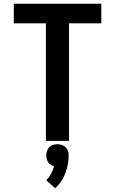

<svg xmlns="http://www.w3.org/2000/svg" viewBox="-20 -755 616 1029"><path d="M226 0H350V-630H523V-735H54V-630H226ZM276 254Q312 221 330 174Q348 127 348 78Q348 62 341 47Q334 32 319 25Q304 18 288 18Q272 18 257 25Q242 32 235 47Q228 62 228 78Q228 91 232.5 103.5Q237 116 247 124.5Q257 133 270 136Q264 157 253.5 176.5Q243 196 228 211Z"/></svg>

Font: Iosevka Sparkle
Style: Bold
Weight: 700
Designer: Belleve Invis
Foundry: Belleve Invis
Version: Version 4.5.0; ttfautohint (v1.8.3)